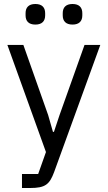

<svg xmlns="http://www.w3.org/2000/svg" viewBox="-20 -741 539 961"><path d="M157 -618C191 -618 206 -636 206 -664V-675C206 -703 191 -721 157 -721C123 -721 108 -703 108 -675V-664C108 -636 123 -618 157 -618ZM343 -618C377 -618 392 -636 392 -664V-675C392 -703 377 -721 343 -721C309 -721 294 -703 294 -675V-664C294 -636 309 -618 343 -618ZM278 -165 250 -81H245L221 -165L97 -516H17L210 20L171 130H90V200H131C207 200 228 182 251 120L482 -516H403Z"/></svg>

Font: LVC Sans
Style: Regular
Weight: 400
Designer: Mike Abbink, Paul van der Laan, Pieter van Rosmalen
Foundry: Bold Monday
Version: Version 3.0